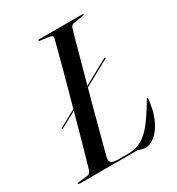

<svg xmlns="http://www.w3.org/2000/svg" viewBox="-179 -807 851 925"><g transform="rotate(-30 247.0 -345.0)"><path d="M56 -270.5Q55.5 -272.5 56.5 -273.8Q57.5 -275 59 -275.5L403.5 -464.5Q405.5 -465.5 407 -465.2Q408.5 -465 409 -464Q410 -462.5 409 -461Q408 -459.5 406 -458.5L61 -269.5Q60 -269 58.2 -269Q56.5 -269 56 -270.5ZM310 0H-2.5Q-5.5 0 -7 -0.8Q-8.5 -1.5 -8.5 -3.5Q-8.5 -6 -6.5 -7Q-4.5 -8 -2 -8L48 -14Q58 -15 63 -21Q68 -27 71.5 -37.5Q79 -63 90.5 -103.2Q102 -143.5 115.8 -193.2Q129.5 -243 144.5 -297.5Q159.5 -352 174.5 -406.2Q189.5 -460.5 202.8 -510.2Q216 -560 226.5 -599.8Q237 -639.5 243.5 -664.5Q245.5 -674.5 242 -679.2Q238.5 -684 230 -685L178.5 -692Q174 -692.5 172.8 -693.5Q171.5 -694.5 171.5 -696Q171.5 -698 173.2 -699Q175 -700 177 -700H419Q421 -700 422.2 -699.2Q423.5 -698.5 423.5 -697Q423.5 -695.5 422 -694.5Q420.5 -693.5 416.5 -692.5L362 -684Q355 -683 350.2 -678Q345.5 -673 342.5 -662.5Q335 -638 324.2 -598.2Q313.5 -558.5 300 -509.5Q286.5 -460.5 271.8 -406.8Q257 -353 242.8 -299.5Q228.5 -246 215.5 -197.2Q202.5 -148.5 192.2 -109.5Q182 -70.5 175.5 -46.5Q170.5 -25.5 179.5 -16.8Q188.5 -8 217 -8H272.5Q315 -8 347.8 -25.8Q380.5 -43.5 411.5 -82.8Q442.5 -122 480 -186Q482.5 -191 484 -192.8Q485.5 -194.5 487 -194.5Q488.5 -194.5 489.2 -192.8Q490 -191 489.5 -187.5Q485.5 -141.5 473 -105Q460.5 -68.5 442 -42.8Q423.5 -17 402.2 -3.8Q381 9.5 360 9.5Q351 9.5 343.2 7Q335.5 4.5 327.8 2.2Q320 0 310 0Z"/></g></svg>

Font: Fraunces 120pt
Style: Italic
Weight: 400
Italic angle: -16°
Version: Version 1.000;[b76b70a41]